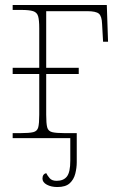

<svg xmlns="http://www.w3.org/2000/svg" viewBox="-20 -556 475 773"><path d="M31 0V-20H62Q98 -20 114 -24Q130 -28 134 -43.5Q138 -59 138 -94V-258H31V-283H138V-442Q138 -475 133.5 -490.5Q129 -506 113.5 -511Q98 -516 66 -516H31V-536H410L415 -388H395L391 -459Q390 -491 378 -501Q366 -511 331 -511H166V-283H297V-258H166V-94Q166 -59 170 -43.5Q174 -28 190 -24Q206 -20 240 -20H289V97Q289 120 283 143.5Q277 167 260.5 182Q244 197 211 197Q186 197 168.5 187.5Q151 178 151 163Q151 145 166 141Q171 151 180 161.5Q189 172 208 172Q236 172 249.5 154.5Q263 137 263 91V0Z"/></svg>

Font: Noto Serif Thin
Style: Regular
Weight: 100
Designer: Monotype Design Team
Foundry: Monotype Imaging Inc.
Version: Version 2.015